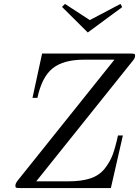

<svg xmlns="http://www.w3.org/2000/svg" viewBox="-20 -955 706 975"><path d="M58.1 -11.2Q58.1 -23.4 69.8 -38.1L561 -651.9H405.8Q302.7 -651.9 247.8 -608.4Q192.9 -564.9 169.9 -458H145L193.8 -683.1H640.1Q656.2 -683.1 661.1 -681.6Q666 -680.2 666 -671.9Q666 -659.7 654.8 -647L164.1 -34.2H327.1Q394 -34.2 439 -49.1Q483.9 -64 511 -97.9Q538.1 -131.8 552 -168.9Q565.9 -206.1 579.1 -267.1H604L543 0H84Q66.9 0 62.5 -1.7Q58.1 -3.4 58.1 -11.2ZM294.9 -919.9 310.1 -935.1 436 -853 591.8 -935.1 600.6 -918.9 425.8 -790Z"/></svg>

Font: CMU Serif Extra
Style: RomanSlanted
Weight: 500
Italic angle: -9.46001°
Version: Version 0.7.0